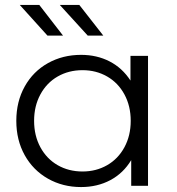

<svg xmlns="http://www.w3.org/2000/svg" viewBox="-20 -752 718 777"><path d="M579 -526V0H511V-104Q479 -51 426.5 -23Q374 5 308 5Q234 5 174 -29Q114 -63 80 -124Q46 -185 46 -263Q46 -341 80 -402Q114 -463 174 -496.5Q234 -530 308 -530Q372 -530 423.5 -503.5Q475 -477 508 -426V-526ZM509 -263Q509 -323 483.5 -370Q458 -417 413.5 -442.5Q369 -468 314 -468Q258 -468 213.5 -442.5Q169 -417 143.5 -370Q118 -323 118 -263Q118 -203 143.5 -156Q169 -109 213.5 -83.5Q258 -58 314 -58Q369 -58 413.5 -83.5Q458 -109 483.5 -156Q509 -203 509 -263ZM60 -732H139L235 -608H172ZM222 -732H301L398 -608H335Z"/></svg>

Font: Idrija
Style: Regular
Weight: 400
Designer: Julieta Ulanovsky
Foundry: Julieta Ulanovsky
Version: Version 7.200